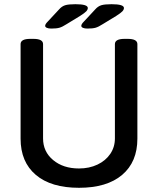

<svg xmlns="http://www.w3.org/2000/svg" viewBox="-20 -887 752 914"><path d="M78 -227V-677Q78 -702 124 -702H139Q185 -702 185 -677V-228Q185 -165 233 -125Q281 -85 356 -85Q405 -85 444 -103.5Q483 -122 505 -154.5Q527 -187 527 -228V-677Q527 -702 573 -702H588Q634 -702 634 -677V-227Q634 -116 561.5 -54.5Q489 7 356 7Q223 7 150.5 -54.5Q78 -116 78 -227ZM195 -764Q195 -772 207 -784L261 -842Q274 -857 290 -862Q306 -867 339 -867Q398 -867 398 -849Q398 -841 390.5 -833Q383 -825 361 -811L297 -772Q277 -759 263 -755Q249 -751 224 -751Q211 -751 203 -754.5Q195 -758 195 -764ZM367 -764Q367 -772 379 -784L433 -842Q446 -857 462 -862Q478 -867 511 -867Q570 -867 570 -849Q570 -841 562.5 -833Q555 -825 533 -811L469 -772Q449 -759 435 -755Q421 -751 396 -751Q383 -751 375 -754.5Q367 -758 367 -764Z"/></svg>

Font: Asap-Medium
Style: Regular
Weight: 500
Designer: Pablo Cosgaya
Foundry: Omnibus-Type
Version: Version 2.000; ttfautohint (v1.8)